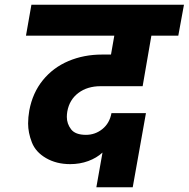

<svg xmlns="http://www.w3.org/2000/svg" viewBox="-20 -760 799 813"><path d="M406 -395Q350 -395 312 -366.5Q274 -338 265 -288Q263 -276 263 -265Q263 -236 281 -212.5Q299 -189 344 -189Q383 -189 413.5 -213.5Q444 -238 452 -281H598L542 33H388L414 -114Q389 -91 353.5 -78Q318 -65 277 -65Q219 -65 175 -90.5Q131 -116 115 -157Q99 -198 99 -237Q99 -263 104 -292Q118 -367 161.5 -420.5Q205 -474 270 -501.5Q335 -529 412 -529H450L464 -609H90L113 -740H759L735 -609H621L584 -395Z"/></svg>

Font: Fz Poppins
Style: Bold Italic
Weight: 700
Italic angle: -10°
Designer: Ninad Kale (Devanagari), Jonny Pinhorn (Latin)
Foundry: Indian Type Foundry
Version: Vit hóa bi Vntype.Com & FontZin.Com